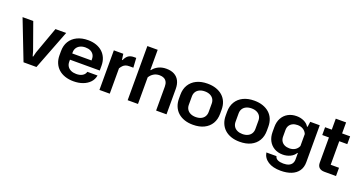

<svg xmlns="http://www.w3.org/2000/svg" viewBox="-46 -1491 4555 2429"><g transform="rotate(20 2231.5 -276.0)"><path d="M225 0 18 -533H162L291 -172L308 -110H315L331 -172L461 -533H605L399 0Z M899 10Q836 10 784.5 -7.5Q733 -25 697 -57.5Q661 -90 641.5 -136Q622 -182 622 -240V-294Q622 -371 656 -426.5Q690 -482 752.5 -512.5Q815 -543 899 -543Q960 -543 1009.5 -525.5Q1059 -508 1094 -476Q1129 -444 1148 -398.5Q1167 -353 1167 -297V-232H743V-316H1038L1025 -300V-335Q1025 -369 1009.5 -393.5Q994 -418 966 -431.5Q938 -445 899 -445Q858 -445 828 -430.5Q798 -416 782 -390.5Q766 -365 766 -331V-203Q766 -169 782.5 -143Q799 -117 829.5 -103Q860 -89 901 -89Q951 -89 983.5 -108.5Q1016 -128 1025 -163H1162Q1153 -109 1117 -70.5Q1081 -32 1025 -11Q969 10 899 10Z M1247 0V-533H1374L1385 -454H1392Q1412 -499 1440.5 -519.5Q1469 -540 1515 -540H1546L1554 -411H1500Q1470 -411 1450 -403Q1430 -395 1415 -379.5Q1400 -364 1386 -341V0Z M1627 0V-729H1766V-457H1772Q1802 -497 1848 -519.5Q1894 -542 1952 -542Q2017 -542 2061 -518Q2105 -494 2127.5 -449Q2150 -404 2150 -341V0H2010V-323Q2010 -360 1997 -385Q1984 -410 1959.5 -422.5Q1935 -435 1900 -435Q1854 -435 1820 -413.5Q1786 -392 1766 -358V0Z M2507 10Q2443 10 2392 -7.5Q2341 -25 2305 -57.5Q2269 -90 2249.5 -136.5Q2230 -183 2230 -240V-294Q2230 -370 2264 -426Q2298 -482 2360 -512.5Q2422 -543 2508 -543Q2572 -543 2623 -525.5Q2674 -508 2710.5 -475.5Q2747 -443 2766 -397Q2785 -351 2785 -294V-240Q2785 -163 2751.5 -107Q2718 -51 2656 -20.5Q2594 10 2507 10ZM2507 -94Q2549 -94 2579 -108.5Q2609 -123 2625 -149.5Q2641 -176 2641 -210V-323Q2641 -358 2625 -384Q2609 -410 2579 -424.5Q2549 -439 2508 -439Q2467 -439 2436.5 -424.5Q2406 -410 2390 -384Q2374 -358 2374 -323V-210Q2374 -176 2390 -149.5Q2406 -123 2436.5 -108.5Q2467 -94 2507 -94Z M3136 10Q3072 10 3021 -7.5Q2970 -25 2934 -57.5Q2898 -90 2878.5 -136.5Q2859 -183 2859 -240V-294Q2859 -370 2893 -426Q2927 -482 2989 -512.5Q3051 -543 3137 -543Q3201 -543 3252 -525.5Q3303 -508 3339.5 -475.5Q3376 -443 3395 -397Q3414 -351 3414 -294V-240Q3414 -163 3380.5 -107Q3347 -51 3285 -20.5Q3223 10 3136 10ZM3136 -94Q3178 -94 3208 -108.5Q3238 -123 3254 -149.5Q3270 -176 3270 -210V-323Q3270 -358 3254 -384Q3238 -410 3208 -424.5Q3178 -439 3137 -439Q3096 -439 3065.5 -424.5Q3035 -410 3019 -384Q3003 -358 3003 -323V-210Q3003 -176 3019 -149.5Q3035 -123 3065.5 -108.5Q3096 -94 3136 -94Z M3749 177Q3643 177 3578.5 135Q3514 93 3502 21H3638Q3645 52 3675 66Q3705 80 3750 80Q3793 80 3821.5 68Q3850 56 3864.5 32.5Q3879 9 3879 -23V-108H3873Q3850 -68 3804 -46Q3758 -24 3704 -24Q3638 -24 3589.5 -52.5Q3541 -81 3514 -131.5Q3487 -182 3487 -250V-317Q3487 -385 3514.5 -435.5Q3542 -486 3591.5 -514Q3641 -542 3707 -542Q3762 -542 3807 -520.5Q3852 -499 3873 -462H3881L3891 -533H4019V-36Q4019 34 3985.5 81.5Q3952 129 3891.5 153Q3831 177 3749 177ZM3756 -127Q3800 -127 3832 -147Q3864 -167 3879 -203V-364Q3864 -400 3832 -420Q3800 -440 3756 -440Q3719 -440 3691 -426.5Q3663 -413 3647.5 -388Q3632 -363 3632 -327V-240Q3632 -205 3647.5 -179.5Q3663 -154 3691 -140.5Q3719 -127 3756 -127Z M4276 0Q4231 0 4206 -22Q4181 -44 4181 -89V-681H4320V-111H4432V0ZM4091 -428V-533H4428V-428Z"/></g></svg>

Font: Hubot Sans Condensed ExtraLight SemiBold
Style: Regular
Weight: 600
Version: Version 2.000